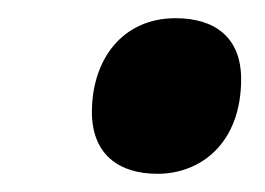

<svg xmlns="http://www.w3.org/2000/svg" viewBox="-20 -460 291 211"><path d="M153 -269C201 -269 245 -303 245 -373C245 -419 216 -440 173 -440C114 -440 81 -394 81 -337C81 -290 111 -269 153 -269Z"/></svg>

Font: Noto Serif SemiCondensed Extra
Style: Italic
Weight: 800
Width: 4
Italic angle: -12°
Designer: Monotype Design Team
Foundry: Monotype Imaging Inc.
Version: Version 1.901